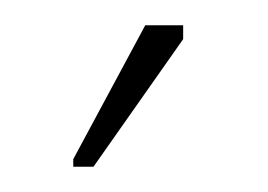

<svg xmlns="http://www.w3.org/2000/svg" viewBox="-20 -576 212 152"><path d="M54 -444H38V-450L95 -556H125V-545Z"/></svg>

Font: Darker Grotesque Light Light
Style: Regular
Weight: 300
Version: Version 1.000;gftools[0.9.28]